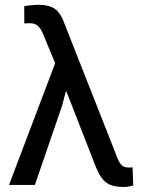

<svg xmlns="http://www.w3.org/2000/svg" viewBox="-20 -761 594 790"><path d="M489.7 8.3Q458 8.3 436.5 0.7Q415 -6.8 398.9 -28.3Q382.8 -49.8 367.7 -91.3L253.4 -384.3L250.5 -383.8L235.8 -327.1L123.5 0H17.1L207 -501L158.7 -617.7Q147.9 -644 135.5 -654.8Q123 -665.5 103 -665.5Q98.6 -665.5 91.6 -665Q84.5 -664.6 80.1 -664.6L79.6 -735.4Q87.9 -737.3 106.4 -739.3Q125 -741.2 137.7 -741.2Q185.1 -741.2 208.7 -722.2Q232.4 -703.1 246.1 -661.6L461.4 -115.2Q470.2 -91.3 480.7 -81.5Q491.2 -71.8 507.8 -71.8Q513.7 -71.8 517.8 -71.8Q522 -71.8 525.4 -72.8L528.3 2.4Q521 4.4 510.5 6.3Q500 8.3 489.7 8.3Z"/></svg>

Font: Roboto Slab LO
Style: Regular
Weight: 400
Designer: Google
Version: Version 2.000